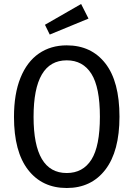

<svg xmlns="http://www.w3.org/2000/svg" viewBox="-20 -928 668 961"><path d="M578 -344Q578 -171 507.5 -79Q437 13 314 13Q191 13 120.5 -78Q50 -169 50 -343Q50 -458 82.5 -538.5Q115 -619 174.5 -660Q234 -701 314 -701Q437 -701 507.5 -610.5Q578 -520 578 -344ZM148 -343Q148 -62 314 -62Q395 -62 437.5 -129Q480 -196 480 -344Q480 -491 437.5 -558.5Q395 -626 314 -626Q148 -626 148 -343ZM423 -835 229 -755 205 -804 386 -908Z"/></svg>

Font: Fira Sans Condensed
Style: Regular
Weight: 400
Width: 3
Designer: bBox Type GmbH & Carrois Corporate GbR & Edenspiekermann AG
Foundry: bBox Type GmbH & Carrois Corporate GbR & Edenspiekermann AG
Version: Version 4.301